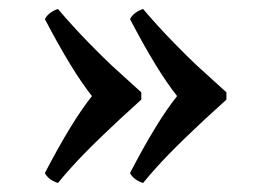

<svg xmlns="http://www.w3.org/2000/svg" viewBox="-20 -427 595 424"><path d="M480 -223.1V-207Q376.5 -113.8 326.7 -58.6Q311.5 -42 295.9 -22.9Q274.9 -29.8 267.1 -44.9Q327.1 -160.2 371.1 -214.8Q327.1 -270 267.1 -384.8Q274.9 -399.9 295.9 -407.2Q329.1 -368.2 363.5 -333Q397.9 -297.9 414.6 -282.5Q431.2 -267.1 480 -223.1ZM292 -223.1V-207Q188.5 -113.8 138.7 -58.6Q123.5 -42 107.9 -22.9Q86.9 -29.8 79.1 -44.9Q139.2 -160.2 183.1 -214.8Q139.2 -270 79.1 -384.8Q86.9 -399.9 107.9 -407.2Q141.1 -368.2 175.5 -333Q210 -297.9 226.6 -282.5Q243.2 -267.1 292 -223.1Z"/></svg>

Font: Linux Biolinum O
Style: Bold
Weight: 700
Designer: Philipp H. Poll
Foundry: Philipp H. Poll
Version: Version 1.3.2